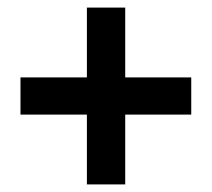

<svg xmlns="http://www.w3.org/2000/svg" viewBox="-20 -583 558 506"><path d="M209 -281V-97H310V-281H484V-379H310V-563H209V-379H34V-281Z"/></svg>

Font: Source Sans Pro SemBd
Style: Regular
Weight: 700
Designer: Paul D. Hunt
Foundry: Adobe Systems Incorporated
Version: Version 2.020;PS 2.0;hotconv 1.0.86;makeotf.lib2.5.63406